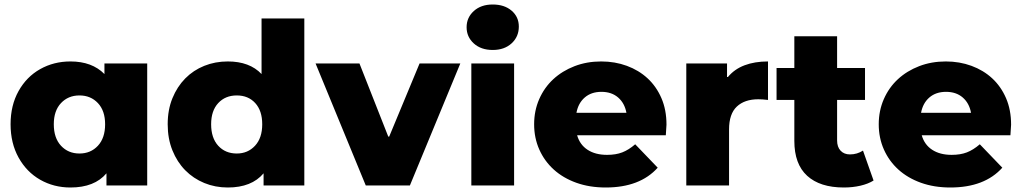

<svg xmlns="http://www.w3.org/2000/svg" viewBox="-20 -824 4539 853"><path d="M634 -542V0H453V-54Q400 9 293 9Q219 9 158.5 -25.5Q98 -60 62.5 -124Q27 -188 27 -272Q27 -356 62.5 -419.5Q98 -483 158.5 -517Q219 -551 293 -551Q389 -551 444 -495V-542ZM447 -272Q447 -332 415 -366Q383 -400 333 -400Q283 -400 251 -366Q219 -332 219 -272Q219 -211 251 -176.5Q283 -142 333 -142Q383 -142 415 -176.5Q447 -211 447 -272Z M1332 -742V0H1151V-54Q1098 9 992 9Q936 9 887.5 -11Q839 -31 803 -67.5Q767 -104 746 -156Q725 -208 725 -272Q725 -336 746 -387.5Q767 -439 803 -475.5Q839 -512 887.5 -531.5Q936 -551 992 -551Q1089 -551 1142 -495V-742ZM1145 -272Q1145 -332 1114 -366Q1083 -400 1032 -400Q981 -400 949.5 -366Q918 -332 918 -272Q918 -211 949.5 -176.5Q981 -142 1032 -142Q1081 -142 1113 -176.5Q1145 -211 1145 -272Z M1709 -217 1844 -542H2025L1801 0H1605L1382 -542H1577L1705 -217Z M2074 -542H2264V0H2074ZM2053 -703Q2053 -746 2085 -775Q2117 -804 2169 -804Q2221 -804 2253 -776.5Q2285 -749 2285 -706Q2285 -661 2253 -631.5Q2221 -602 2169 -602Q2117 -602 2085 -631Q2053 -660 2053 -703Z M2938 -223H2544Q2556 -181 2590.5 -158.5Q2625 -136 2677 -136Q2716 -136 2744.5 -147Q2773 -158 2802 -183L2902 -79Q2823 9 2671 9Q2599 9 2540.5 -12Q2482 -33 2440.5 -70.5Q2399 -108 2376 -159.5Q2353 -211 2353 -272Q2353 -332 2375.5 -383.5Q2398 -435 2438 -472Q2478 -509 2532.5 -530Q2587 -551 2651 -551Q2712 -551 2765 -531.5Q2818 -512 2857 -476Q2896 -440 2918.5 -388Q2941 -336 2941 -270Q2941 -268 2938 -223ZM2541 -323H2763Q2755 -366 2726 -391Q2697 -416 2652 -416Q2607 -416 2578 -391Q2549 -366 2541 -323Z M3214 -482Q3243 -517 3288 -534Q3333 -551 3392 -551V-380Q3366 -383 3349 -383Q3288 -383 3253.5 -350.5Q3219 -318 3219 -249V0H3029V-542H3210V-482Z M3861 -22Q3837 -7 3802.5 1Q3768 9 3729 9Q3623 9 3566 -43Q3509 -95 3509 -198V-380H3430V-522H3509V-663H3699V-522H3823V-380H3699V-200Q3699 -171 3714.5 -154.5Q3730 -138 3756 -138Q3788 -138 3814 -155Z M4469 -223H4075Q4087 -181 4121.5 -158.5Q4156 -136 4208 -136Q4247 -136 4275.5 -147Q4304 -158 4333 -183L4433 -79Q4354 9 4202 9Q4130 9 4071.5 -12Q4013 -33 3971.5 -70.5Q3930 -108 3907 -159.5Q3884 -211 3884 -272Q3884 -332 3906.5 -383.5Q3929 -435 3969 -472Q4009 -509 4063.5 -530Q4118 -551 4182 -551Q4243 -551 4296 -531.5Q4349 -512 4388 -476Q4427 -440 4449.5 -388Q4472 -336 4472 -270Q4472 -268 4469 -223ZM4072 -323H4294Q4286 -366 4257 -391Q4228 -416 4183 -416Q4138 -416 4109 -391Q4080 -366 4072 -323Z"/></svg>

Font: CMG Sans ExtraBold
Style: Regular
Weight: 800
Designer: Julieta Ulanovsky
Foundry: Julieta Ulanovsky
Version: Version 7.200